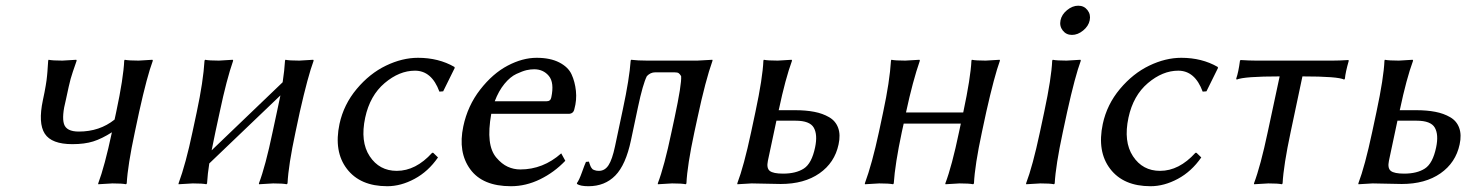

<svg xmlns="http://www.w3.org/2000/svg" viewBox="-20 -641 5124 671"><path d="M129.9 -291Q133.3 -307.1 135.7 -319.1Q138.2 -331.1 139.9 -342.5Q141.6 -354 142.6 -359.9Q143.6 -365.7 144.5 -376.7Q145.5 -387.7 145.8 -391.1Q146 -394.5 147 -408.9Q147.9 -423.3 148.4 -429.2L149.9 -432.1Q163.6 -429.2 198.2 -429.2L246.6 -432.1L248 -429.2Q231.9 -383.8 226.8 -365.2Q221.7 -346.7 210.4 -293Q195.3 -234.4 203.6 -207.8Q211.9 -181.2 255.4 -181.2Q328.1 -181.2 380.4 -223.1L386.2 -250Q411.6 -369.1 414.1 -429.2L416 -432.1Q429.7 -429.2 464.4 -429.2L512.7 -432.1L514.2 -429.2Q494.1 -375.5 466.3 -250L451.2 -179.2Q426.3 -63 422.9 0L420.4 2.9Q406.7 0 373 0L323.2 2.9V0Q345.7 -59.6 371.1 -178.7Q335.9 -156.2 305.7 -146.7Q275.4 -137.2 232.9 -137.2Q160.2 -137.2 136.5 -173.8Q112.8 -210.4 129.9 -291Z M748 -250 732.9 -180.2Q724.6 -141.1 719.7 -115.7L967.8 -353.5Q974.1 -395 976.1 -429.2L977.5 -432.1Q991.2 -429.2 1025.9 -429.2Q1025.9 -429.2 1074.7 -432.1L1076.2 -429.2Q1056.2 -375.5 1027.8 -250L1012.7 -179.2Q987.8 -63 984.9 0L981.9 2.9Q968.3 0 934.6 0Q934.6 0 885.3 2.9L884.8 0Q907.7 -60.1 932.6 -179.2L947.8 -250Q955.1 -285.2 960 -307.6L711.4 -69.8Q705.6 -33.7 703.6 0L701.2 2.9Q688 0 653.8 0Q653.8 0 604 2.9V0Q629.4 -68.8 652.8 -180.2L667.5 -249Q690.4 -356.4 694.8 -429.2L696.8 -432.1Q710.4 -429.2 745.1 -429.2Q745.1 -429.2 793.5 -432.1L794.9 -429.2Q772 -363.8 748 -250Z M1430.2 -394Q1375.5 -394 1324.2 -350.6Q1272.9 -307.1 1256.3 -230Q1238.3 -146 1272 -95Q1305.7 -43.9 1366.7 -43.9Q1433.1 -43.9 1490.2 -106.9H1494.1L1510.7 -90.8Q1476.6 -41.5 1428.7 -15.9Q1380.9 9.8 1333.5 9.8Q1238.8 9.8 1192.4 -50.8Q1146 -111.3 1166.5 -208Q1181.2 -275.9 1226.6 -330.1Q1272 -384.3 1328.9 -411.6Q1385.7 -439 1440.9 -439Q1512.7 -439 1567.9 -407.2L1569.3 -403.8L1528.8 -321.8L1515.6 -320.8Q1488.8 -394 1430.2 -394Z M1709 -287.1H1890.1Q1904.3 -287.1 1906.7 -300.8Q1917.5 -352.1 1898.2 -375.5Q1878.9 -398.9 1846.7 -398.9Q1834 -398.9 1820.1 -395.8Q1806.2 -392.6 1784.7 -382.6Q1763.2 -372.6 1742.9 -347.9Q1722.7 -323.2 1709 -287.1ZM1941.4 -105 1955.6 -79.1Q1917 -38.6 1867.4 -14.4Q1817.9 9.8 1765.6 9.8Q1666.5 9.8 1623.3 -49.6Q1580.1 -108.9 1599.1 -199.2Q1614.3 -271.5 1658.2 -327.9Q1702.1 -384.3 1754.2 -411.6Q1806.2 -439 1855.5 -439Q1902.8 -439 1934.3 -422.9Q1965.8 -406.7 1977.5 -381.1Q1989.3 -355.5 1992.7 -323.5Q1996.1 -291.5 1987.3 -259.8Q1983.9 -242.7 1965.8 -243.2H1696.8Q1687 -187.5 1691.4 -149.9Q1695.8 -112.3 1714.6 -90.1Q1733.4 -67.9 1754.4 -58.3Q1775.4 -48.8 1798.3 -48.8Q1877.9 -48.8 1941.4 -105Z M2185.1 -150.9Q2167 -64.9 2130.4 -27.6Q2093.8 9.8 2036.6 9.8Q2008.3 9.8 1996.6 2L1996.1 -1Q2003.9 -11.2 2013.7 -38.6Q2023.4 -65.9 2027.8 -75.2L2038.1 -76.2Q2038.6 -74.7 2040 -70.3Q2041.5 -65.9 2042 -64.7Q2042.5 -63.5 2043.9 -59.8Q2045.4 -56.2 2046.4 -55.2Q2047.4 -54.2 2049.3 -51.5Q2051.3 -48.8 2053.5 -48.1Q2055.7 -47.4 2058.6 -46.1Q2061.5 -44.9 2065.2 -44.4Q2068.8 -43.9 2073.2 -43.9Q2093.8 -43.9 2106.7 -63.7Q2119.6 -83.5 2129.4 -129.9L2156.7 -258.8Q2179.7 -366.2 2184.1 -429.2L2185.5 -432.1Q2208 -429.2 2242.2 -429.2H2417L2469.7 -432.1L2470.2 -429.2Q2445.8 -361.3 2417.5 -229L2406.7 -179.2Q2381.8 -63 2378.9 0L2376.5 2.9Q2362.8 0 2328.6 0L2279.3 2.9L2278.8 0Q2301.8 -60.1 2326.7 -179.2L2337.4 -229Q2362.8 -347.7 2360.4 -375Q2356 -382.3 2351.8 -385.3Q2347.7 -388.2 2337.4 -388.2H2269.5Q2253.4 -388.2 2240.7 -375Q2226.6 -347.2 2209.5 -266.1Z M2828.6 -126Q2837.9 -170.4 2824 -194.8Q2810.1 -219.2 2760.3 -219.2H2693.4L2663.6 -79.1Q2658.2 -53.2 2670.2 -43.7Q2682.1 -34.2 2716.8 -34.2Q2761.7 -34.2 2789.3 -52Q2816.9 -69.8 2828.6 -126ZM2702.1 -258.8 2701.2 -255.9H2758.3Q2796.4 -255.9 2825.7 -250.2Q2855 -244.6 2877.7 -231.4Q2900.4 -218.3 2909.2 -194.1Q2918 -169.9 2910.6 -136.2Q2897 -72.3 2843.8 -35.2Q2790.5 2 2708.5 2Q2688.5 2 2657.7 1Q2627 0 2606.9 0L2557.1 2.9L2556.6 0Q2579.6 -60.1 2605 -179.2L2620.1 -250Q2645.5 -369.1 2647.9 -429.2L2649.4 -432.1Q2663.1 -429.2 2698.2 -429.2L2746.6 -432.1L2748 -429.2Q2724.6 -365.2 2702.1 -258.8Z M3426.8 -250 3411.6 -179.2Q3386.7 -63 3383.8 0L3380.9 2.9Q3367.2 0 3333.5 0Q3333.5 0 3284.2 2.9L3283.7 0Q3306.6 -60.1 3331.5 -179.2L3337.9 -209H3138.2L3131.8 -180.2Q3107.9 -67.4 3103.5 0L3101.1 2.9Q3086.9 0 3052.7 0Q3052.7 0 3002.9 2.9L3002.4 0Q3027.8 -68.8 3051.8 -180.2L3066.4 -249Q3089.4 -356.4 3093.8 -429.2L3095.2 -432.1Q3108.9 -429.2 3143.6 -429.2Q3143.6 -429.2 3193.4 -432.1L3194.8 -429.2Q3169.9 -357.9 3146.5 -249V-248H3346.2L3346.7 -250Q3372.1 -369.1 3375 -429.2L3376.5 -432.1Q3390.1 -429.2 3424.8 -429.2Q3424.8 -429.2 3473.6 -432.1L3474.6 -429.2Q3455.1 -375.5 3426.8 -250Z M3629.4 -250Q3654.8 -369.1 3657.2 -429.2L3659.2 -432.1Q3672.9 -429.2 3707.5 -429.2Q3707.5 -429.2 3755.9 -432.1L3757.3 -429.2Q3737.3 -375.5 3709.5 -250L3694.3 -179.2Q3669.4 -63 3666 0L3663.6 2.9Q3649.9 0 3616.2 0Q3616.2 0 3566.4 2.9L3565.9 0Q3588.9 -60.1 3614.3 -179.2ZM3694.1 -534.4Q3682.1 -549.8 3686.3 -570.1Q3690.4 -590.3 3709.2 -605.7Q3728 -621.1 3748.3 -621.1Q3768.6 -621.1 3780.5 -605.7Q3792.5 -590.3 3788.3 -570.1Q3784.2 -549.8 3765.4 -534.4Q3746.6 -519 3726.3 -519Q3706.1 -519 3694.1 -534.4Z M4097.7 -394Q4043 -394 3991.7 -350.6Q3940.4 -307.1 3923.8 -230Q3905.8 -146 3939.5 -95Q3973.1 -43.9 4034.2 -43.9Q4100.6 -43.9 4157.7 -106.9H4161.6L4178.2 -90.8Q4144 -41.5 4096.2 -15.9Q4048.3 9.8 4001 9.8Q3906.2 9.8 3859.9 -50.8Q3813.5 -111.3 3834 -208Q3848.6 -275.9 3894 -330.1Q3939.5 -384.3 3996.3 -411.6Q4053.2 -439 4108.4 -439Q4180.2 -439 4235.4 -407.2L4236.8 -403.8L4196.3 -321.8L4183.1 -320.8Q4156.2 -394 4097.7 -394Z M4452.1 -374Q4327.6 -374 4301.8 -362.8L4300.3 -366.2Q4308.1 -388.2 4313.5 -429.2L4315.9 -431.2Q4345.7 -429.2 4370.6 -429.2H4636.7Q4661.6 -429.2 4691.9 -431.2L4693.8 -429.2Q4682.1 -388.2 4680.2 -366.2L4677.7 -362.8Q4656.7 -374 4531.7 -374L4490.7 -180.2Q4465.8 -63.5 4462.4 0L4460 2.9Q4446.3 0 4412.6 0Q4412.6 0 4362.8 2.9L4362.3 0Q4385.3 -60.5 4410.6 -180.2Z M4999 -126Q5008.3 -170.4 4994.4 -194.8Q4980.5 -219.2 4930.7 -219.2H4863.8L4834 -79.1Q4828.6 -53.2 4840.6 -43.7Q4852.5 -34.2 4887.2 -34.2Q4932.1 -34.2 4959.7 -52Q4987.3 -69.8 4999 -126ZM4872.6 -258.8 4871.6 -255.9H4928.7Q4966.8 -255.9 4996.1 -250.2Q5025.4 -244.6 5048.1 -231.4Q5070.8 -218.3 5079.6 -194.1Q5088.4 -169.9 5081.1 -136.2Q5067.4 -72.3 5014.2 -35.2Q4960.9 2 4878.9 2Q4858.9 2 4828.1 1Q4797.4 0 4777.3 0L4727.5 2.9L4727.1 0Q4750 -60.1 4775.4 -179.2L4790.5 -250Q4815.9 -369.1 4818.4 -429.2L4819.8 -432.1Q4833.5 -429.2 4868.7 -429.2L4917 -432.1L4918.5 -429.2Q4895 -365.2 4872.6 -258.8Z"/></svg>

Font: Linux Biolinum
Style: Italic
Weight: 400
Italic angle: -12°
Designer: Philipp H. Poll
Foundry: Philipp H. Poll
Version: Version 1.1.3 ; ttfautohint (v0.9)